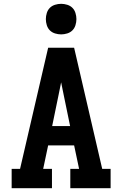

<svg xmlns="http://www.w3.org/2000/svg" viewBox="-20 -985 640 1005"><path d="M41 0V-101H85L232 -735H368L515 -101H559V0H348V-101H394L368 -224H232L206 -101H252V0ZM347 -325 313 -490Q310 -506 306.5 -522Q303 -538 300 -554Q297 -538 293.5 -522Q290 -506 287 -490L253 -325ZM300 -805Q284 -805 268 -810Q252 -815 241 -826Q230 -837 225 -853Q220 -869 220 -885Q220 -901 225 -917Q230 -933 241 -944Q252 -955 268 -960Q284 -965 300 -965Q316 -965 332 -960Q348 -955 359 -944Q370 -933 375 -917Q380 -901 380 -885Q380 -869 375 -853Q370 -837 359 -826Q348 -815 332 -810Q316 -805 300 -805Z"/></svg>

Font: Iosevka Plex Etoile
Style: Bold
Weight: 700
Designer: Belleve Invis
Foundry: Belleve Invis
Version: Version 25.1.1; ttfautohint (v1.8.4)